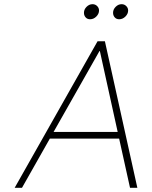

<svg xmlns="http://www.w3.org/2000/svg" viewBox="-20 -897 726 917"><path d="M549 -235H218L85 0H50L446 -700H481L636 0H601ZM542 -267 457 -653H455L236 -267ZM520 -836Q520 -852 532.5 -864.5Q545 -877 561 -877Q574 -877 583 -868Q592 -859 592 -847Q592 -831 579 -818Q566 -805 549 -805Q536 -805 528 -814Q520 -823 520 -836ZM381 -836Q381 -852 393.5 -864.5Q406 -877 422 -877Q435 -877 444 -868Q453 -859 453 -847Q453 -831 440 -818Q427 -805 410 -805Q397 -805 389 -814Q381 -823 381 -836Z"/></svg>

Font: Be Vietnam Thin
Style: Italic
Weight: 250
Italic angle: -9°
Designer: Gabriel Lam
Foundry: TypeRant
Version: Version 3.000